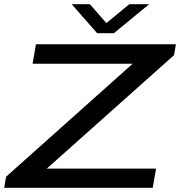

<svg xmlns="http://www.w3.org/2000/svg" viewBox="-21 -899 862 919"><path d="M-1 0 8 -53 614 -594H135L151 -687H821L812 -635L203 -92H726L710 0ZM693 -879 524 -740H444L322 -879H409L508 -766H461L598 -879Z"/></svg>

Font: Archivo Expanded
Style: Italic
Weight: 400
Width: 7
Italic angle: -10°
Designer: Hector Gatti
Foundry: Omnibus-Type
Version: Version 2.001